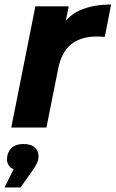

<svg xmlns="http://www.w3.org/2000/svg" viewBox="-31 -566 513 852"><path d="M19 0 126 -538H274L243 -385L229 -429Q265 -494 323 -520Q381 -546 462 -546L434 -402Q424 -403 415.5 -403.5Q407 -404 398 -404Q329 -404 285.5 -370Q242 -336 227 -260L175 0ZM-11 266 53 138 63 191Q32 191 16 177Q0 163 0 141Q0 112 18.5 92.5Q37 73 73 73Q107 73 123.5 88.5Q140 104 140 126Q140 142 133.5 157Q127 172 109 197L60 266Z"/></svg>

Font: MOST Montserrat
Style: Bold Italic
Weight: 700
Italic angle: -11.3°
Designer: Julieta Ulanovsky
Foundry: Julieta Ulanovsky
Version: Version 8.000;March 11, 2024;FontCreator 15.0.0.2926 64-bit